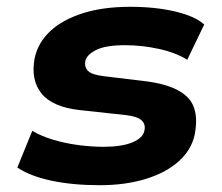

<svg xmlns="http://www.w3.org/2000/svg" viewBox="-20 -534 654 565"><path d="M274 11Q193 11 130.5 -2.5Q68 -16 31 -41L75 -149Q102 -133 137.5 -122.5Q173 -112 211.5 -107Q250 -102 284 -102Q338 -102 369.5 -115Q401 -128 405 -150Q409 -168 397 -179.5Q385 -191 353 -195L215 -210Q134 -219 102 -259Q70 -299 82 -363Q92 -409 128 -442.5Q164 -476 223.5 -495Q283 -514 364 -514Q412 -514 454 -508Q496 -502 529 -490.5Q562 -479 581 -462L531 -358Q498 -379 448 -390Q398 -401 348 -401Q291 -401 263 -387Q235 -373 231 -354Q228 -336 239.5 -325Q251 -314 284 -310L416 -294Q500 -282 533.5 -246Q567 -210 553 -138Q543 -92 505 -58.5Q467 -25 407.5 -7Q348 11 274 11Z"/></svg>

Font: Nunito Sans 7pt SemiExpanded ExtraBold
Style: Italic
Weight: 800
Width: 6
Italic angle: -9°
Designer: Vernon Adams
Foundry: Vernon Adams
Version: Version 3.101;gftools[0.9.27]